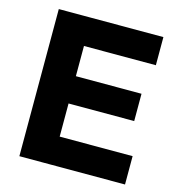

<svg xmlns="http://www.w3.org/2000/svg" viewBox="-105 -798 826 890"><g transform="rotate(15 307.5 -353.0)"><path d="M68 0V-706H225V0ZM188 0V-136H575V0ZM188 -295V-426H540V-295ZM188 -571V-706H570V-571Z"/></g></svg>

Font: Outfit-Bold
Style: Bold
Weight: 700
Designer: Rodrigo Fuenzalida
Foundry: fragTYPE
Version: Version 1.000